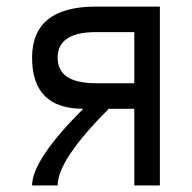

<svg xmlns="http://www.w3.org/2000/svg" viewBox="-20 -567 587 587"><path d="M78.1 0Q78.1 -78.1 234.4 -234.4Q78.1 -234.4 78.1 -390.6Q78.1 -546.9 273.4 -546.9H468.8V0H390.6V-234.4H312.5Q156.2 -78.1 156.2 0ZM156.2 -390.6Q156.2 -312.5 273.4 -312.5H390.6V-468.8H273.4Q156.2 -468.8 156.2 -390.6Z"/></svg>

Font: Luculent
Style: Regular
Weight: 400
Monospace: yes
Designer: Andrew Kensler
Version: Version 1.0.0-845fa02f9341